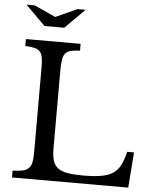

<svg xmlns="http://www.w3.org/2000/svg" viewBox="-62 -1012 851 1063"><g transform="rotate(5 363.5 -480.0)"><path d="M691 0H45V-38Q80 -39 101.5 -44Q123 -49 135 -61.5Q147 -74 151 -95.5Q155 -117 155 -152V-618Q155 -653 151.5 -674.5Q148 -696 137.5 -708Q127 -720 107 -725Q87 -730 55 -732V-770H359V-732Q327 -731 307.5 -726Q288 -721 277.5 -708Q267 -695 263.5 -671.5Q260 -648 260 -611V-180Q260 -138 268.5 -111.5Q277 -85 297.5 -70.5Q318 -56 352 -50.5Q386 -45 438 -45Q495 -45 534 -51.5Q573 -58 599.5 -74.5Q626 -91 641.5 -120.5Q657 -150 668 -197H706ZM151 -851 42 -960H87L206 -906L325 -960H370L261 -851Z"/></g></svg>

Font: SVN-Libre Baskerville
Style: Regular
Weight: 400
Designer: Pablo Impallari, Rodrigo Fuenzalida
Foundry: Pablo Impallari, Rodrigo Fuenzalida
Version: Version 1.000; ttfautohint (v1.8.4)